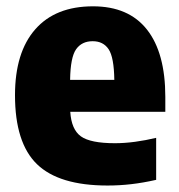

<svg xmlns="http://www.w3.org/2000/svg" viewBox="-20 -577 566 608"><path d="M320.5 10.5Q167 10.5 97.2 -57Q27.5 -124.5 27.5 -275.5Q27.5 -411 91.5 -484Q155.5 -557 274.5 -557Q387.5 -557 445.5 -483.2Q503.5 -409.5 503.5 -270V-223H202.5Q206 -167 236.2 -145.2Q266.5 -123.5 344 -123.5Q374.5 -123.5 407.8 -128Q441 -132.5 474.5 -140.5V-7.5Q432.5 2 395.5 6.2Q358.5 10.5 320.5 10.5ZM273.5 -446.5Q239 -446.5 221 -421Q203 -395.5 202 -324H342Q341 -395.5 324 -421Q307 -446.5 273.5 -446.5Z"/></svg>

Font: Encode Sans Semi Condensed ExtraBold
Style: Regular
Weight: 800
Width: 4
Designer: Multiple Designers
Foundry: Impallari Type
Version: Version 3.000; ttfautohint (v1.8.3) -l 8 -r 50 -G 200 -x 14 